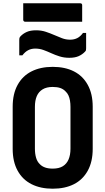

<svg xmlns="http://www.w3.org/2000/svg" viewBox="-20 -1126 640 1166"><path d="M300 -720Q375 -720 429 -692.5Q483 -665 513 -610.5Q543 -556 543 -478V-222Q543 -144 513 -89.5Q483 -35 429 -7.5Q375 20 300 20Q226 20 171.5 -7.5Q117 -35 87 -89.5Q57 -144 57 -222V-478Q57 -556 87 -610.5Q117 -665 171.5 -692.5Q226 -720 300 -720ZM192 -223Q192 -193 199 -168.5Q206 -144 222 -129Q234 -116 253.5 -109Q273 -102 300 -102Q338 -102 361.5 -116.5Q385 -131 396.5 -158Q408 -185 408 -223V-477Q408 -497 405 -515Q402 -533 395.5 -547Q389 -561 378 -571Q365 -585 346 -591.5Q327 -598 300 -598Q263 -598 239 -583.5Q215 -569 203.5 -542.5Q192 -516 192 -477ZM406 -885Q430 -885 449 -894.5Q468 -904 484 -926H503Q503 -901 503 -877Q503 -853 503 -833Q503 -825 502 -821Q501 -817 496 -812Q480 -795 457.5 -785Q435 -775 401 -775Q369 -775 342 -783.5Q315 -792 291 -803Q267 -814 243.5 -822.5Q220 -831 194 -831Q170 -831 151 -821Q132 -811 116 -790H97Q97 -815 97 -839Q97 -863 97 -883Q97 -890 98 -894.5Q99 -899 104 -905Q120 -922 142.5 -932Q165 -942 199 -942Q231 -942 258 -933Q285 -924 309 -913.5Q333 -903 356.5 -894Q380 -885 406 -885ZM121 -1106H468Q473 -1106 476 -1103Q479 -1100 479 -1095Q479 -1069 479 -1044.5Q479 -1020 479 -994H132Q129 -994 126.5 -995.5Q124 -997 122.5 -999.5Q121 -1002 121 -1005Q121 -1031 121 -1055.5Q121 -1080 121 -1106Z"/></svg>

Font: RecMonoLinear Nerd Font Mono
Style: Bold
Weight: 700
Monospace: yes
Version: Version 1.085; ttfautohint (v1.8.4.7-5d5b);Nerd Fonts 3.2.1